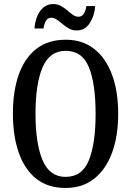

<svg xmlns="http://www.w3.org/2000/svg" viewBox="-20 -922 651 952"><path d="M305 10Q217 10 159.5 -36Q102 -82 73 -165Q44 -248 44 -359Q44 -470 73 -552Q102 -634 160 -679.5Q218 -725 306 -725Q389 -725 447 -679.5Q505 -634 535.5 -551.5Q566 -469 566 -358Q566 -247 535.5 -164.5Q505 -82 447 -36Q389 10 305 10ZM305 -45Q388 -45 421 -128Q454 -211 454 -358Q454 -506 421 -588Q388 -670 306 -670Q226 -670 191 -588Q156 -506 156 -358Q156 -211 191 -128Q226 -45 305 -45ZM360 -771Q339 -771 322 -780.5Q305 -790 290.5 -802.5Q276 -815 262 -824.5Q248 -834 234 -834Q216 -834 207 -817.5Q198 -801 196 -781H151Q153 -812 164 -840Q175 -868 195.5 -885Q216 -902 244 -902Q265 -902 282 -892.5Q299 -883 313.5 -870.5Q328 -858 341.5 -848.5Q355 -839 369 -839Q387 -839 396.5 -855.5Q406 -872 408 -892H452Q449 -845 425.5 -808Q402 -771 360 -771Z"/></svg>

Font: Noto Serif Tamil ExtraCondensed Medium
Style: Regular
Weight: 500
Width: 2
Designer: Indian Type Foundry, Tom Grace, and the Monotype Design Team
Foundry: Monotype Imaging Inc.
Version: Version 2.004; ttfautohint (v1.8.4.7-5d5b)